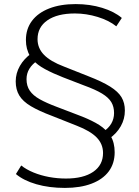

<svg xmlns="http://www.w3.org/2000/svg" viewBox="-20 -733 682 941"><path d="M298 188Q221 188 158.5 170Q96 152 58 120L84 78Q109 98 144.5 112.5Q180 127 220.5 134.5Q261 142 303 142Q389 142 437 109Q485 76 485 17Q485 -27 454 -59Q423 -91 356 -117L235 -165Q171 -189 131.5 -212.5Q92 -236 74.5 -265Q57 -294 57 -334Q57 -374 77.5 -410Q98 -446 135 -472L128 -455Q117 -476 112 -495Q107 -514 107 -537Q107 -591 136.5 -630.5Q166 -670 221 -691.5Q276 -713 351 -713Q421 -713 481 -694.5Q541 -676 577 -645L550 -604Q514 -633 458.5 -650Q403 -667 347 -667Q261 -667 212.5 -633.5Q164 -600 164 -541Q164 -497 195.5 -464.5Q227 -432 293 -407L414 -359Q481 -333 520 -308.5Q559 -284 575.5 -256.5Q592 -229 592 -191Q592 -150 572 -114.5Q552 -79 515 -53L521 -69Q532 -51 537 -30.5Q542 -10 542 13Q542 68 513 107Q484 146 429 167Q374 188 298 188ZM110 -345Q110 -312 126 -288.5Q142 -265 175 -246.5Q208 -228 259 -209L361 -170Q410 -152 448.5 -131Q487 -110 507 -85L484 -86Q512 -104 525.5 -127.5Q539 -151 539 -179Q539 -210 525.5 -232.5Q512 -255 480 -274.5Q448 -294 390 -315L289 -354Q240 -373 201 -394Q162 -415 142 -439L166 -438Q138 -419 124 -396Q110 -373 110 -345Z"/></svg>

Font: Nunito Sans 7pt Expanded ExtraLight
Style: Regular
Weight: 250
Width: 7
Designer: Vernon Adams
Foundry: Vernon Adams
Version: Version 3.101;gftools[0.9.27]